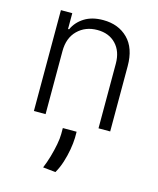

<svg xmlns="http://www.w3.org/2000/svg" viewBox="-122 -638 825 1003"><g transform="rotate(15 290.0 -137.0)"><path d="M146.7 -340.9V0H83.5V-545.5H144.9V-459.9H150.6Q169.7 -501.8 210.4 -527.2Q251.1 -552.6 311.1 -552.6Q393.8 -552.6 445 -501.4Q496.1 -450.3 496.1 -353.3V0H432.9V-349.4Q432.9 -416.2 395.4 -455.4Q358 -494.7 295.1 -494.7Q230.8 -494.7 188.7 -453.5Q146.7 -412.3 146.7 -340.9ZM327.1 46.9V79.9Q326.3 108.7 320.1 144.2Q313.9 179.7 302.6 215.2Q291.2 250.7 274.5 279.1L206.3 272Q219.1 241.8 229.4 206.1Q239.7 170.5 246.1 136.9Q252.5 103.3 252.5 79.5V46.9Z"/></g></svg>

Font: Inter UI Light
Style: Regular
Weight: 300
Designer: Rasmus Andersson
Foundry: rsms
Version: 3.2;8d6f07862